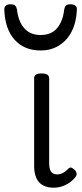

<svg xmlns="http://www.w3.org/2000/svg" viewBox="-59 -857 382 894"><path d="M192 17Q169 17 151.5 10.5Q134 4 122.5 -9Q111 -22 105.5 -41Q100 -60 100 -84V-493Q100 -504 108.5 -509.5Q117 -515 134 -515Q152 -515 161 -509.5Q170 -504 170 -493V-95Q170 -78 174 -67Q178 -56 186.5 -50.5Q195 -45 207 -45Q218 -45 227 -48.5Q236 -52 244.5 -58.5Q253 -65 262 -74Q268 -79 275.5 -75.5Q283 -72 291 -64Q296 -58 297.5 -50Q299 -42 294 -35Q283 -20 266.5 -8Q250 4 230.5 10.5Q211 17 192 17ZM130 -622Q54 -622 9 -672Q-36 -722 -39 -813Q-39 -823 -32.5 -830Q-26 -837 -10 -837Q6 -837 12 -830.5Q18 -824 20 -813Q26 -758 53.5 -726Q81 -694 130 -694Q180 -694 207 -726Q234 -758 240 -813Q242 -825 248 -831Q254 -837 269 -837Q285 -837 292.5 -830Q300 -823 299 -813Q297 -755 275.5 -712Q254 -669 216.5 -645.5Q179 -622 130 -622Z"/></svg>

Font: Playwrite BR Light
Style: Regular
Weight: 300
Version: Version 1.003